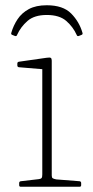

<svg xmlns="http://www.w3.org/2000/svg" viewBox="-20 -711 353 731"><path d="M158 -691Q220 -691 251 -659.5Q282 -628 294 -586Q296 -580 290 -578L280 -574Q274 -572 272 -578Q258 -609 232 -631.5Q206 -654 158 -654Q111 -654 85 -631.5Q59 -609 45 -578Q43 -572 37 -574L27 -578Q21 -580 23 -586Q31 -614 47 -638Q63 -662 90 -676.5Q117 -691 158 -691ZM141 0V-327H177V0ZM59 0Q53 0 53 -6V-14Q53 -20 59 -21L128 -29Q136 -30 138.5 -33.5Q141 -37 141 -47V-180H177V-43Q177 -35 180.5 -32.5Q184 -30 194 -28L283 -21Q289 -20 289 -14V-6Q289 0 283 0ZM141 -327V-471L160 -446L52 -455Q46 -456 46 -462V-469Q46 -475 52 -476L157 -491Q170 -493 173.5 -490.5Q177 -488 177 -480V-327Z"/></svg>

Font: Hahmlet Thin
Style: Regular
Weight: 250
Version: Version 1.002